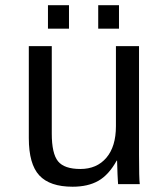

<svg xmlns="http://www.w3.org/2000/svg" viewBox="-20 -705 640 735"><path d="M178.2 -528.3V-193.4Q178.2 -117.2 202.1 -87.6Q226.1 -58.1 287.6 -58.1Q350.6 -58.1 387.2 -101.1Q423.8 -144 423.8 -222.2V-528.3H512.2V-112.8Q512.2 -20.5 515.1 0H432.1Q431.6 -2.4 431.2 -13.2Q430.7 -23.9 429.9 -37.8Q429.2 -51.8 428.2 -90.3H426.8Q396.5 -35.6 356.7 -12.9Q316.9 9.8 257.8 9.8Q170.9 9.8 130.6 -33.4Q90.3 -76.7 90.3 -176.3V-528.3ZM356 -595.2V-685.1H435.5V-595.2ZM163.6 -595.2V-685.1H244.1V-595.2Z"/></svg>

Font: Liberation Mono
Style: Regular
Weight: 400
Monospace: yes
Designer: Steve Matteson
Foundry: Ascender Corporation
Version: Version 2.1.5